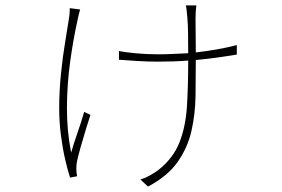

<svg xmlns="http://www.w3.org/2000/svg" viewBox="-20 -607 1040 707"><path d="M275 -572Q273 -565 270.5 -555.5Q268 -546 266 -535Q250 -464 238.5 -381Q227 -298 226.5 -212Q226 -126 242 -45Q251 -77 265 -117Q279 -157 290 -195L313 -184Q306 -163 296 -130Q286 -97 277 -65.5Q268 -34 264 -15Q261 -2 261 16Q261 22 262 30Q263 38 264 42L238 47Q230 23 220.5 -17.5Q211 -58 204.5 -107.5Q198 -157 198 -208Q198 -272 204.5 -335.5Q211 -399 220 -452.5Q229 -506 234 -540Q236 -551 236.5 -561.5Q237 -572 237 -577ZM418 -419Q437 -415 478 -411Q519 -407 562 -407Q591 -407 619 -408.5Q647 -410 673 -411Q673 -443 672.5 -482Q672 -521 670 -540Q669 -551 667.5 -567Q666 -583 664 -587H703Q700 -563 700 -540L701 -414Q783 -423 852 -441V-406Q816 -400 779.5 -395Q743 -390 701 -386Q701 -320 700 -253.5Q699 -187 685 -125Q671 -63 634 -10.5Q597 42 525 80L497 54Q514 49 531 39.5Q548 30 562 20Q618 -24 641 -83Q664 -142 668.5 -217Q673 -292 673 -384Q648 -382 620.5 -381Q593 -380 561 -380Q521 -380 484.5 -382.5Q448 -385 418 -387Z"/></svg>

Font: Source Han Sans SC ExtraLight
Style: Regular
Weight: 250
Designer: Ryoko NISHIZUKA 西塚涼子 (kana, bopomofo & ideographs); Paul D. Hunt (Latin, Greek & Cyrillic); Sandoll Communications 산돌커뮤니
Foundry: Adobe
Version: Version 2.004;hotconv 1.0.118;makeotfexe 2.5.65603